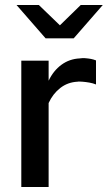

<svg xmlns="http://www.w3.org/2000/svg" viewBox="-20 -746 430 766"><path d="M46 0ZM65 0V-504H174V-424Q193 -464 225 -487.5Q257 -511 298 -513Q303 -514 308 -514Q313 -514 318 -514Q332 -513 342.5 -511Q353 -509 363 -505V-409Q351 -414 336.5 -416.5Q322 -419 309 -420Q304 -420 299 -420.5Q294 -421 289 -420Q250 -418 220.5 -395Q191 -372 174 -335V0ZM135 -726 219 -645 302 -726H390L274 -593H162L46 -726Z"/></svg>

Font: Rosa Sans Medium
Style: Regular
Weight: 500
Designer: Pentagram / MCKL
Foundry: Pentagram / MCKL
Version: Version 1.005;September 16, 2019;FontCreator 11.5.0.2425 64-